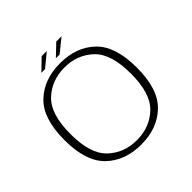

<svg xmlns="http://www.w3.org/2000/svg" viewBox="-180 -844 1003 1003"><g transform="rotate(-45 321.5 -342.5)"><path d="M310 4.5Q429.5 4.5 503.5 -66.8Q577.5 -138 577.5 -296Q577.5 -455 503.5 -525.8Q429.5 -596.5 310 -596.5Q190 -596.5 116 -525.8Q42 -455 42 -296Q42 -138 116 -66.8Q190 4.5 310 4.5ZM310 -28Q215 -28 150.8 -88.8Q86.5 -149.5 86.5 -296Q86.5 -443 150.8 -503.8Q215 -564.5 310 -564.5Q404.5 -564.5 469 -503.8Q533.5 -443 533.5 -296Q533.5 -149.5 469 -88.8Q404.5 -28 310 -28ZM312.5 -630H340L415 -690.5H376ZM205.5 -630H232.5L306 -690.5H268Z"/></g></svg>

Font: Anybody SemiExpanded ExtraLight
Style: Regular
Weight: 250
Width: 6
Version: Version 1.113;gftools[0.9.25]